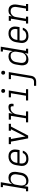

<svg xmlns="http://www.w3.org/2000/svg" viewBox="2048 -2836 990 5153"><g transform="rotate(-90 2543.5 -260.0)"><path d="M268 8Q241 8 216 1Q191 -6 172 -22Q153 -38 141.5 -60.5Q130 -83 125 -108L107 0H-13V-58H51L154 -677H97V-735H229L178 -429Q192 -452 211.5 -472Q231 -492 254.5 -504.5Q278 -517 303.5 -522.5Q329 -528 355 -528Q383 -528 409.5 -520.5Q436 -513 456 -496Q476 -479 488 -455Q500 -431 504.5 -404Q509 -377 508 -348.5Q507 -320 502 -292L485 -192Q481 -166 473 -140.5Q465 -115 450.5 -91.5Q436 -68 415.5 -48Q395 -28 371 -15.5Q347 -3 320.5 2.5Q294 8 268 8ZM253 -50Q273 -50 293.5 -54Q314 -58 332.5 -67.5Q351 -77 367 -92Q383 -107 394.5 -125Q406 -143 412 -162.5Q418 -182 422 -202L438 -302Q442 -322 442.5 -343Q443 -364 438.5 -383.5Q434 -403 424 -420Q414 -437 398.5 -448.5Q383 -460 363 -465Q343 -470 322 -470Q322 -470 322 -470Q322 -470 321 -470Q302 -470 283 -466.5Q264 -463 246 -453.5Q228 -444 213 -430Q198 -416 187 -399Q176 -382 170 -363Q164 -344 161 -325L144 -225Q141 -204 140 -183Q139 -162 142.5 -142Q146 -122 154.5 -104Q163 -86 178 -73.5Q193 -61 212.5 -55.5Q232 -50 253 -50Z M855 8Q832 8 809.5 5Q787 2 766.5 -6Q746 -14 729 -27Q712 -40 699 -57Q686 -74 678.5 -94.5Q671 -115 668 -137Q665 -159 666.5 -182Q668 -205 672 -228L688 -328Q693 -355 702 -381.5Q711 -408 727 -432Q743 -456 765.5 -475.5Q788 -495 814 -507Q840 -519 868 -523.5Q896 -528 923 -528Q953 -528 982 -522Q1011 -516 1035 -500.5Q1059 -485 1075.5 -462Q1092 -439 1100 -411Q1108 -383 1107.5 -352.5Q1107 -322 1102 -292L1092 -231H737L735 -218Q732 -197 731.5 -176Q731 -155 735.5 -135.5Q740 -116 750.5 -99Q761 -82 777.5 -70.5Q794 -59 814 -54.5Q834 -50 855 -50Q879 -50 903 -54Q927 -58 949 -69.5Q971 -81 988 -101Q1005 -121 1011 -144H1076Q1067 -109 1045 -78.5Q1023 -48 991.5 -27.5Q960 -7 925 0.5Q890 8 855 8ZM747 -289H1036L1038 -302Q1042 -322 1042.5 -343Q1043 -364 1038.5 -383.5Q1034 -403 1024 -420.5Q1014 -438 998 -449.5Q982 -461 962 -465.5Q942 -470 921 -470Q901 -470 881 -466.5Q861 -463 842 -453Q823 -443 807 -428.5Q791 -414 779.5 -396Q768 -378 761.5 -358Q755 -338 752 -318Z M1406 0 1318 -462H1252V-520H1438V-462H1389L1440 -173Q1444 -149 1448 -124Q1452 -99 1456 -74Q1468 -99 1480 -124Q1492 -149 1505 -173L1651 -462H1610V-520H1796V-462H1723L1481 0Z M1836 0V-58H1944L2010 -462H1910V-520H2085L2068 -414Q2081 -438 2098.5 -460Q2116 -482 2139 -498Q2162 -514 2188 -521Q2214 -528 2240 -528Q2257 -528 2274 -526Q2291 -524 2305 -515.5Q2319 -507 2326 -492Q2333 -477 2335 -460.5Q2337 -444 2335 -426.5Q2333 -409 2331 -392H2265Q2267 -402 2268 -411.5Q2269 -421 2268 -430.5Q2267 -440 2263.5 -448.5Q2260 -457 2252.5 -462Q2245 -467 2235.5 -468.5Q2226 -470 2217 -470Q2195 -470 2173.5 -464.5Q2152 -459 2133 -446Q2114 -433 2099 -415Q2084 -397 2073.5 -377Q2063 -357 2057 -336Q2051 -315 2048 -294L2009 -58H2130V0Z M2424 0V-58H2550L2617 -462H2507V-520H2692L2616 -58H2725V0ZM2680 -618Q2667 -618 2655.5 -622.5Q2644 -627 2637 -636Q2630 -645 2628 -657.5Q2626 -670 2628 -683Q2630 -691 2634.5 -699.5Q2639 -708 2646.5 -713Q2654 -718 2662.5 -720Q2671 -722 2680 -722Q2692 -722 2703.5 -717.5Q2715 -713 2722 -704Q2729 -695 2731 -682.5Q2733 -670 2731 -657Q2730 -649 2725.5 -640.5Q2721 -632 2713.5 -627Q2706 -622 2697 -620Q2688 -618 2680 -618Z M2816 215V157H2929Q2946 157 2962.5 151.5Q2979 146 2992 133.5Q3005 121 3012 104.5Q3019 88 3021 72L3110 -462H2995V-520H3185L3085 81Q3082 99 3076 117Q3070 135 3059.5 151Q3049 167 3034 180Q3019 193 3001.5 201Q2984 209 2965.5 212Q2947 215 2929 215ZM3169 -618Q3156 -618 3144.5 -622.5Q3133 -627 3126 -636Q3119 -645 3117 -657.5Q3115 -670 3117 -683Q3119 -691 3123.5 -699.5Q3128 -708 3135.5 -713Q3143 -718 3151.5 -720Q3160 -722 3169 -722Q3181 -722 3192.5 -717.5Q3204 -713 3211 -704Q3218 -695 3220 -682.5Q3222 -670 3220 -657Q3219 -649 3214.5 -640.5Q3210 -632 3202.5 -627Q3195 -622 3186 -620Q3177 -618 3169 -618Z M3519 8Q3491 8 3464 0.5Q3437 -7 3417 -24Q3397 -41 3385.5 -65Q3374 -89 3369 -116Q3364 -143 3365.5 -171.5Q3367 -200 3372 -228L3388 -328Q3392 -354 3400.5 -379.5Q3409 -405 3423 -428.5Q3437 -452 3457.5 -472Q3478 -492 3502.5 -504.5Q3527 -517 3553.5 -522.5Q3580 -528 3606 -528Q3632 -528 3657.5 -521Q3683 -514 3702 -498Q3721 -482 3732 -459.5Q3743 -437 3748 -412L3792 -677H3736V-735H3867L3755 -58H3812V0H3680L3695 -91Q3682 -68 3662.5 -48Q3643 -28 3619 -15.5Q3595 -3 3569.5 2.5Q3544 8 3519 8ZM3552 -50Q3552 -50 3552 -50Q3552 -50 3552 -50Q3571 -50 3590.5 -53.5Q3610 -57 3628 -66.5Q3646 -76 3661 -90Q3676 -104 3686.5 -121Q3697 -138 3703 -157Q3709 -176 3712 -195L3729 -295Q3733 -316 3734 -337Q3735 -358 3731.5 -378Q3728 -398 3719 -416Q3710 -434 3695.5 -446.5Q3681 -459 3661 -464.5Q3641 -470 3620 -470Q3600 -470 3580 -466Q3560 -462 3541 -452.5Q3522 -443 3506 -428Q3490 -413 3479 -395Q3468 -377 3461.5 -357.5Q3455 -338 3452 -318L3435 -218Q3432 -198 3431.5 -177Q3431 -156 3435 -136.5Q3439 -117 3449 -100Q3459 -83 3475 -71.5Q3491 -60 3511 -55Q3531 -50 3552 -50Z M4155 8Q4132 8 4109.5 5Q4087 2 4066.5 -6Q4046 -14 4029 -27Q4012 -40 3999 -57Q3986 -74 3978.5 -94.5Q3971 -115 3968 -137Q3965 -159 3966.5 -182Q3968 -205 3972 -228L3988 -328Q3993 -355 4002 -381.5Q4011 -408 4027 -432Q4043 -456 4065.5 -475.5Q4088 -495 4114 -507Q4140 -519 4168 -523.5Q4196 -528 4223 -528Q4253 -528 4282 -522Q4311 -516 4335 -500.5Q4359 -485 4375.5 -462Q4392 -439 4400 -411Q4408 -383 4407.5 -352.5Q4407 -322 4402 -292L4392 -231H4037L4035 -218Q4032 -197 4031.5 -176Q4031 -155 4035.5 -135.5Q4040 -116 4050.5 -99Q4061 -82 4077.5 -70.5Q4094 -59 4114 -54.5Q4134 -50 4155 -50Q4179 -50 4203 -54Q4227 -58 4249 -69.5Q4271 -81 4288 -101Q4305 -121 4311 -144H4376Q4367 -109 4345 -78.5Q4323 -48 4291.5 -27.5Q4260 -7 4225 0.5Q4190 8 4155 8ZM4047 -289H4336L4338 -302Q4342 -322 4342.5 -343Q4343 -364 4338.5 -383.5Q4334 -403 4324 -420.5Q4314 -438 4298 -449.5Q4282 -461 4262 -465.5Q4242 -470 4221 -470Q4201 -470 4181 -466.5Q4161 -463 4142 -453Q4123 -443 4107 -428.5Q4091 -414 4079.5 -396Q4068 -378 4061.5 -358Q4055 -338 4052 -318Z M4487 0V-58H4551L4618 -462H4562V-520H4693L4679 -434Q4691 -456 4708.5 -474.5Q4726 -493 4747 -505.5Q4768 -518 4792 -523Q4816 -528 4839 -528Q4867 -528 4894.5 -520.5Q4922 -513 4943 -496.5Q4964 -480 4977 -456Q4990 -432 4995.5 -405Q5001 -378 5000 -349.5Q4999 -321 4994 -292L4955 -58H5012V0H4826V-58H4890L4930 -302Q4934 -322 4934.5 -342.5Q4935 -363 4931.5 -382Q4928 -401 4919 -418.5Q4910 -436 4895 -448Q4880 -460 4861 -465Q4842 -470 4821 -470Q4821 -470 4821 -470Q4821 -470 4821 -470Q4802 -470 4782.5 -466.5Q4763 -463 4745.5 -453.5Q4728 -444 4713 -430Q4698 -416 4687 -399Q4676 -382 4670 -363Q4664 -344 4661 -325L4617 -58H4673V0Z"/></g></svg>

Font: Iosevka Etoile Light Oblique
Style: Regular
Weight: 300
Italic angle: -9°
Designer: Belleve Invis
Foundry: Belleve Invis
Version: Version 15.5.2; ttfautohint (v1.8.4)